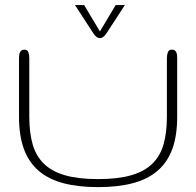

<svg xmlns="http://www.w3.org/2000/svg" viewBox="-20 -744 791 774"><path d="M375.5 -22Q455.1 -22 508.5 -37.4Q562 -52.7 594 -84Q626 -115.2 639.4 -162.4Q652.8 -209.5 652.8 -273.4V-509.8Q652.8 -522.5 656.7 -533.2Q660.6 -543.9 672.9 -543.9Q680.2 -543.9 684.3 -541Q688.5 -538.1 690.7 -533.2Q692.9 -528.3 693.6 -522.2Q694.3 -516.1 694.3 -509.8V-273.4Q694.3 -197.3 674.6 -143.3Q654.8 -89.4 614.7 -55.2Q574.7 -21 514.9 -5.4Q455.1 10.3 375.5 10.3Q295.4 10.3 235.8 -5.4Q176.3 -21 136.2 -55.2Q96.2 -89.4 76.4 -143.3Q56.6 -197.3 56.6 -273.4V-509.8Q56.6 -516.1 57.4 -522.2Q58.1 -528.3 60.5 -533.2Q63 -538.1 67.1 -541Q71.3 -543.9 78.6 -543.9Q90.8 -543.9 94.5 -533.2Q98.1 -522.5 98.1 -509.8V-273.4Q98.1 -209.5 111.6 -162.4Q125 -115.2 157 -84Q189 -52.7 242.2 -37.4Q295.4 -22 375.5 -22ZM382.8 -617.2 446.3 -723.6H483.4L408.7 -608.9Q396 -590.3 382.8 -590.3Q368.7 -590.3 356.9 -608.9L282.2 -723.6H319.3Z"/></svg>

Font: Gruppo
Style: Regular
Weight: 400
Foundry: Vernon Adams
Version: Version 1.000